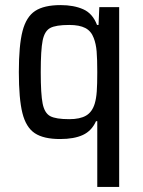

<svg xmlns="http://www.w3.org/2000/svg" viewBox="-20 -538 561 754"><path d="M362 -62H357Q340 -24 305.5 -8Q271 8 216 8Q151 8 116.5 -15Q82 -38 68 -94Q54 -150 54 -255Q54 -360 68.5 -416Q83 -472 118 -495Q153 -518 218 -518Q270 -518 307 -501.5Q344 -485 361 -440H367L370 -510H448V196H362ZM352 -131Q358 -151 360 -179Q362 -207 362 -255Q362 -306 359.5 -336Q357 -366 348 -389Q338 -416 315 -428Q292 -440 252 -440Q199 -440 177 -428Q155 -416 147.5 -379Q140 -342 140 -255Q140 -168 147.5 -131Q155 -94 177 -82Q199 -70 252 -70Q294 -70 318 -84Q342 -98 352 -131Z"/></svg>

Font: Saira Semi Condensed
Style: Regular
Weight: 400
Width: 4
Designer: Hector Gatti with collaboration of the Omnibus-Type team
Foundry: Omnibus-Type
Version: Version 1.001; ttfautohint (v1.8)